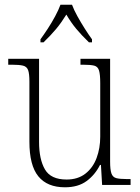

<svg xmlns="http://www.w3.org/2000/svg" viewBox="-20 -786 595 816"><path d="M256 10Q181 10 143 -36.5Q105 -83 105 -184V-439Q105 -473 99.5 -488Q94 -503 78 -507Q62 -511 30 -511H15V-536H146V-183Q146 -109 171 -66Q196 -23 263 -23Q311 -23 343 -48Q375 -73 390.5 -114.5Q406 -156 406 -205V-433Q406 -469 401 -486Q396 -503 380.5 -507Q365 -511 332 -511H322V-536H448V-99Q448 -65 453.5 -49Q459 -33 474 -29Q489 -25 518 -25H535V0H414L409 -85H405Q384 -43 348 -16.5Q312 10 256 10ZM152 -619Q166 -638 183 -664Q200 -690 214.5 -717Q229 -744 237 -766H286Q294 -744 309 -717Q324 -690 340.5 -664Q357 -638 371 -619V-606H358Q326 -637 304 -663.5Q282 -690 262 -724Q241 -690 219 -663.5Q197 -637 165 -606H152Z"/></svg>

Font: Noto Serif Khmer SemiCondensed ExtraLight
Style: Regular
Weight: 200
Width: 4
Designer: Danh Hong and the Monotype Design Team
Foundry: Monotype Imaging Inc.
Version: Version 2.004; ttfautohint (v1.8.4.7-5d5b)